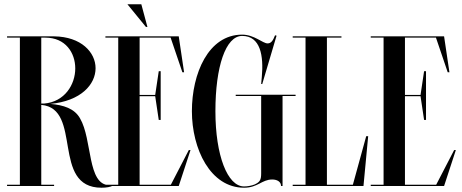

<svg xmlns="http://www.w3.org/2000/svg" viewBox="-20 -870 2160 898"><path d="M503 -6C500 -5 495 -4 492 -4C387 -4 413 -217 354 -317C328.3 -362.2 277.6 -378.9 214.9 -384C359.1 -397.4 427 -475.4 427 -551C427 -624.7 360.4 -698.5 233 -700V-700H13V-694H73V-6H13V0H233V-6H173V-379.4C367.9 -362.7 217.5 8 455 8C478 8 498 4 506 -1ZM192 -694C286.5 -694 332 -623 332 -550C332 -475.1 283.2 -393.4 185.5 -385.6C181.4 -385.7 177.2 -385.8 173 -385.9V-694Z M641 -850H576L662.5 -744H669.5ZM779.1 -6H633V-420H705.9L722.5 -309H731.5V-537H722.5L705.9 -426H633V-694H778L833 -532H841L816 -700H473V-694H533V-6H473V0H816L871 -168H863Z M1362.5 -427H1082.5V-421H1201.5V-59.5C1201.5 -28.5 1195.8 -19 1171.5 -7.5C1158.5 -1.8 1138 2 1121.5 2C1044.5 2 987.5 -142 987.5 -350C987.5 -558 1035.5 -702 1112.5 -702C1198.5 -702 1213.5 -609 1204.5 -510L1201.5 -477H1206.5L1273.5 -703L1266.5 -705C1256.5 -679 1247.5 -667 1231.5 -667C1208.5 -667 1169.5 -708 1112.5 -708C954.5 -708 877.5 -526 877.5 -350C877.5 -174 963.5 8 1121.5 8C1185.5 8 1205 -30.5 1253 -30.5C1275.5 -30.5 1294.5 -20.5 1294.5 0H1301.5V-421H1362.5Z M1630.4 -6H1509V-694H1577V-700H1349V-694H1409V-6H1349V0H1680L1702 -233H1692.8Z M2020.1 -6H1874V-420H1946.9L1963.5 -309H1972.5V-537H1963.5L1946.9 -426H1874V-694H2019L2074 -532H2082L2057 -700H1714V-694H1774V-6H1714V0H2057L2112 -168H2104Z"/></svg>

Font: Picaflor 72 pt
Style: Regular
Weight: 400
Designer: Ariel Martín Pérez
Foundry: Tunera Type Foundry
Version: Version 1.000;hotconv 1.0.109;makeotfexe 2.5.65596